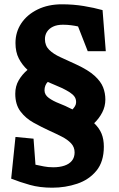

<svg xmlns="http://www.w3.org/2000/svg" viewBox="-20 -712 552 893"><path d="M223 161Q165 161 119 148Q73 135 32 119L52 -75L136 -67L145 54Q165 58 184 62Q203 66 228 66Q257 66 279.5 58.5Q302 51 314.5 35.5Q327 20 327 -3Q327 -28 310.5 -45.5Q294 -63 267.5 -76.5Q241 -90 210 -104Q173 -121 136 -141.5Q99 -162 75 -194Q51 -226 51 -276Q51 -311 67 -338.5Q83 -366 108 -387Q83 -410 67.5 -440Q52 -470 52 -512Q52 -563 79 -603.5Q106 -644 155 -668Q204 -692 268 -692Q321 -692 369.5 -684Q418 -676 457 -665L472 -474H388L343 -589Q330 -592 311.5 -594.5Q293 -597 273 -597Q245 -597 226.5 -588Q208 -579 198.5 -564Q189 -549 189 -530Q189 -500 208.5 -480.5Q228 -461 261 -446Q294 -431 335 -412Q391 -386 420 -359.5Q449 -333 459.5 -306Q470 -279 470 -249Q470 -217 455.5 -189Q441 -161 418 -139Q442 -116 452.5 -90Q463 -64 463 -30Q463 40 428.5 82Q394 124 339 142.5Q284 161 223 161ZM317 -203Q324 -210 329 -218.5Q334 -227 334 -237Q334 -252 326.5 -262.5Q319 -273 304.5 -282.5Q290 -292 267 -303Q254 -309 237 -316Q220 -323 202 -331Q195 -324 191 -314Q187 -304 187 -292Q187 -271 207 -256.5Q227 -242 255.5 -231Q284 -220 311 -206Q313 -205 314.5 -204.5Q316 -204 317 -203Z"/></svg>

Font: Kreon
Style: Bold
Weight: 700
Designer: Julia Petretta
Foundry: Julia Petretta and Eli Heuer
Version: Version 2.002